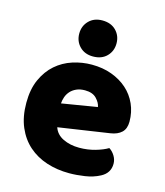

<svg xmlns="http://www.w3.org/2000/svg" viewBox="-109 -796 769 896"><g transform="rotate(15 275.0 -348.5)"><path d="M309 16Q250 16 199.5 -0.5Q149 -17 111.5 -50Q74 -83 52.5 -133Q31 -183 31 -250Q31 -316 52.5 -363.5Q74 -411 109 -441.5Q144 -472 189 -486.5Q234 -501 281 -501Q334 -501 377.5 -485Q421 -469 452.5 -441Q484 -413 501.5 -374Q519 -335 519 -289Q519 -255 500 -237Q481 -219 447 -214L200 -177Q211 -144 245 -127.5Q279 -111 323 -111Q364 -111 400.5 -121.5Q437 -132 460 -146Q476 -136 487 -118Q498 -100 498 -80Q498 -35 456 -13Q424 4 384 10Q344 16 309 16ZM281 -377Q257 -377 239.5 -369Q222 -361 211 -348.5Q200 -336 194.5 -320.5Q189 -305 188 -289L359 -317Q356 -337 337 -357Q318 -377 281 -377ZM186 -626Q186 -663 210.5 -688Q235 -713 275 -713Q317 -713 341.5 -688Q366 -663 366 -626Q366 -589 341.5 -564Q317 -539 275 -539Q235 -539 210.5 -564Q186 -589 186 -626Z"/></g></svg>

Font: Baloo Paaji
Style: Regular
Weight: 400
Designer: Shuchita Grover and Ek Type
Foundry: Ek Type
Version: Version 1.007;PS 1.000;hotconv 1.0.88;makeotf.lib2.5.647800